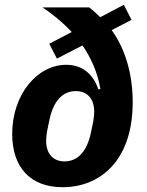

<svg xmlns="http://www.w3.org/2000/svg" viewBox="-20 -771 613 803"><path d="M530 -688 498 -751 399 -699C385 -713 370 -727 353 -740H158C191 -718 236 -684 280 -637L186 -588L218 -526L325 -581C359 -532 389 -467 400 -398H391C371 -458 327 -500 257 -500C135 -500 31 -375 31 -211C31 -69 109 12 242 12C392 12 535 -92 535 -344C535 -459 505 -565 447 -645ZM250 -96C202 -96 173 -128 173 -182C173 -192 174 -206 177 -223L187 -271C203 -346 240 -390 297 -390C345 -390 374 -358 374 -304C374 -294 373 -280 370 -263L360 -215C344 -140 307 -96 250 -96Z"/></svg>

Font: Braiins Sans
Style: Bold Italic
Weight: 700
Italic angle: -11.31°
Designer: Mike Abbink, Paul van der Laan, Pieter van Rosmalen, Jiri Chlebus, Lubos Buracinsky
Foundry: Bold Monday, Sudetype
Version: Version 1.000;hotconv 1.0.109;makeotfexe 2.5.65596